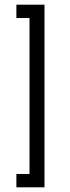

<svg xmlns="http://www.w3.org/2000/svg" viewBox="-20 -760 298 820"><path d="M50 40V-17H106V-683H50V-740H170V40Z"/></svg>

Font: Oxford Sans
Style: Regular
Weight: 400
Designer: Matt McInerney, Pablo Impallari, Rodrigo Fuenzalida
Foundry: Matt McInerney, Pablo Impallari, Rodrigo Fuenzalida
Version: Version 3.000g; ttfautohint (v1.5) -l 8 -r 28 -G 28 -x 14 -D